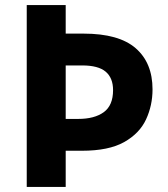

<svg xmlns="http://www.w3.org/2000/svg" viewBox="-20 -734 658 754"><path d="M579 -383Q579 -320 553.5 -265Q528 -210 467.5 -176Q407 -142 302 -142H238V0H85V-714H238V-602H308Q447 -602 513 -544.5Q579 -487 579 -383ZM287 -267Q351 -267 387.5 -293.5Q424 -320 424 -380Q424 -428 395 -452.5Q366 -477 303 -477H238V-267Z"/></svg>

Font: Noto Sans Meetei Mayek
Style: Bold
Weight: 700
Designer: Monotype Design Team and Neelakash Kshetrimayum
Foundry: Monotype Imaging Inc.
Version: Version 2.002; ttfautohint (v1.8.4.7-5d5b)